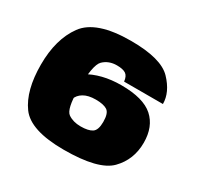

<svg xmlns="http://www.w3.org/2000/svg" viewBox="-148 -853 1060 1032"><g transform="rotate(30 382.0 -337.0)"><path d="M363.5 7Q578 7 648 -64Q718 -135 718 -240.5Q718 -340 657.5 -394.2Q597 -448.5 459.5 -448.5Q337 -448.5 249.8 -396.2Q162.5 -344 156.5 -304.5L267.5 -252.5Q276 -279 304.2 -296Q332.5 -313 379.5 -313Q427 -313 450.2 -298.2Q473.5 -283.5 473.5 -228.5Q473.5 -177.5 450.2 -162.2Q427 -147 379.5 -147Q332.5 -147 301 -169Q269.5 -191 269.5 -311Q269.5 -465.5 302.2 -497.2Q335 -529 385.5 -529Q423 -529 440.8 -517.2Q458.5 -505.5 462 -472.5H703Q703 -545 638 -613Q573 -681 385.5 -681Q170.5 -681 99.8 -583.8Q29 -486.5 29 -328.5Q29 -168.5 92.8 -80.8Q156.5 7 363.5 7Z"/></g></svg>

Font: Anybody SemiExpanded Black
Style: Regular
Weight: 900
Width: 6
Version: Version 1.113;gftools[0.9.25]